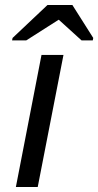

<svg xmlns="http://www.w3.org/2000/svg" viewBox="-20 -748 393 768"><path d="M233.9 -528.3 130.9 0H43.5L146 -528.3ZM214.4 -668.9 85 -586.4H28.3L30.3 -596.2L169.9 -728H269.5L353 -596.2L351.1 -586.4H306.2L215.3 -668.9Z"/></svg>

Font: Arimo
Style: Italic
Weight: 400
Italic angle: -12°
Designer: Steve Matteson
Foundry: Monotype Imaging Inc.
Version: Version 1.33